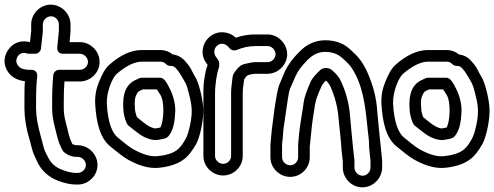

<svg xmlns="http://www.w3.org/2000/svg" viewBox="-21 -701 2124 825"><path d="M198 -631C217 -631 232 -614 232 -596V-568L225 -497C224 -486 229 -470 250 -470H322C340 -470 357 -454 357 -435C357 -416 340 -401 322 -401H233C220 -401 209 -390 208 -379C205 -348 203 -310 203 -265V-235C203 -211 207 -185 214 -157C227 -109 226 -99 243 -64L248 -55C250 -50 254 -47 258 -44C270 -35 287 -27 306 -27H313C331 -27 348 -11 348 8C348 27 331 42 313 42H306C290 42 270 38 247 29C217 18 197 0 184 -28C180 -37 175 -45 172 -52C167 -62 158 -104 154 -116C141 -162 134 -201 134 -235V-265C134 -315 136 -351 139 -372C140 -382 137 -401 114 -401H108C74 -401 60 -411 53 -425C48 -434 48 -440 51 -450C57 -467 72 -479 97 -471C100 -470 103 -470 105 -470H130C143 -470 154 -481 155 -492L163 -564V-567V-596C163 -614 179 -631 198 -631ZM398 8C398 -38 359 -77 313 -77H306C304 -77 293 -80 290 -82C274 -115 275 -124 263 -170C256 -194 253 -216 253 -235V-265C253 -298 254 -327 256 -351H322C368 -351 407 -389 407 -435C407 -481 368 -520 322 -520H278L282 -565V-567V-596C282 -642 243 -681 197 -681C151 -681 113 -642 113 -596V-568L108 -520C89 -525 65 -525 46 -515C12 -498 -17 -449 8 -401C23 -372 51 -356 86 -352C84 -330 84 -300 84 -265V-235C84 -195 91 -150 106 -101C109 -93 111 -81 115 -67C122 -40 128 -30 138 -8C156 32 188 60 229 76C256 86 282 92 306 92H313C359 92 398 54 398 8Z M667 -367H588C584 -367 581 -366 578 -365L565 -359C520 -340 504 -297 509 -231C510 -212 514 -195 522 -175C527 -162 533 -160 540 -154L563 -136C587 -116 610 -105 632 -101C648 -98 654 -99 668 -102C681 -104 696 -105 707 -121C724 -145 730 -178 732 -220C734 -265 717 -306 702 -333C696 -343 685 -367 667 -367ZM653 -317C659 -308 663 -302 669 -292C687 -261 683 -179 668 -153C664 -152 648 -149 645 -149C632 -152 619 -156 594 -176L572 -194C570 -196 569 -196 567 -198C562 -212 559 -225 559 -232V-234C556 -262 559 -280 562 -287C572 -310 574 -308 593 -317ZM709 -418C723 -418 731 -414 738 -404L746 -394C752 -386 756 -379 760 -372C775 -345 779 -346 790 -302C803 -252 808 -222 796 -165C790 -136 783 -116 778 -107C754 -62 733 -38 656 -30C627 -27 593 -37 553 -59C527 -74 511 -90 485 -110C462 -128 442 -174 438 -256C436 -306 462 -368 481 -384C523 -420 559 -436 588 -436H668C678 -436 685 -433 692 -426C697 -421 704 -418 709 -418ZM721 -467C707 -479 688 -486 668 -486H588C541 -486 494 -463 448 -422C430 -406 418 -382 404 -348C393 -322 386 -289 388 -254C393 -168 411 -105 454 -71C482 -49 500 -32 529 -15C576 11 619 24 662 20C723 14 768 -6 796 -43C806 -56 815 -70 823 -84C839 -115 856 -192 852 -240C849 -280 834 -345 817 -372C805 -391 800 -408 786 -425L778 -434C764 -452 746 -464 721 -467Z M1163 -468C1163 -450 1147 -434 1129 -434H1076C1062 -434 1049 -430 1034 -427C1017 -424 1004 -414 995 -401C987 -390 980 -385 978 -367L976 -350C974 -334 972 -319 972 -298V-31C972 -13 957 3 938 3C919 3 903 -13 903 -31V-298C903 -330 906 -339 908 -360L911 -377C913 -388 915 -398 919 -409C920 -412 921 -415 921 -418V-430C921 -439 913 -449 908 -455C896 -471 897 -492 912 -505C930 -520 951 -513 965 -494C972 -485 985 -482 995 -486C1022 -497 1048 -503 1076 -503H1129C1147 -503 1163 -486 1163 -468ZM938 53C984 53 1022 15 1022 -31V-298C1022 -319 1024 -329 1026 -344L1028 -359C1030 -363 1032 -365 1036 -371C1043 -381 1064 -383 1076 -384H1129C1174 -384 1213 -423 1213 -468C1213 -513 1174 -553 1129 -553H1076C1047 -553 1021 -549 992 -539C979 -552 961 -560 942 -562C893 -567 854 -530 850 -486C847 -461 856 -442 871 -422C867 -410 863 -399 861 -385L858 -368C854 -346 853 -329 853 -298V-31C853 15 892 53 938 53Z M1226 9C1207 9 1191 -7 1191 -25V-71C1191 -78 1191 -85 1192 -91C1195 -111 1195 -132 1198 -154L1209 -229C1212 -247 1219 -305 1225 -319L1249 -374C1259 -397 1276 -418 1299 -442C1324 -467 1347 -478 1376 -478C1407 -478 1429 -469 1447 -454C1469 -435 1483 -420 1489 -411C1538 -337 1548 -252 1558 -153C1561 -118 1565 -108 1565 -70V-68L1571 -9V19C1571 37 1556 54 1537 54C1518 54 1502 37 1502 19V-8V-11L1496 -66C1494 -87 1485 -176 1483 -204C1479 -255 1466 -305 1444 -352C1436 -370 1423 -385 1405 -400C1398 -406 1388 -409 1380 -409C1373 -409 1362 -407 1354 -399C1338 -383 1322 -368 1314 -350C1297 -312 1287 -284 1284 -262C1280 -228 1267 -161 1264 -124C1262 -94 1260 -90 1260 -71V-25C1260 -7 1245 9 1226 9ZM1536 104C1582 104 1621 65 1621 19V-10V-12L1615 -71C1610 -122 1604 -174 1600 -222C1597 -281 1581 -340 1554 -398C1534 -439 1518 -458 1480 -492C1452 -517 1416 -528 1376 -528C1333 -528 1295 -510 1263 -476C1237 -450 1217 -423 1203 -394L1180 -339C1171 -318 1163 -263 1159 -237L1149 -160C1147 -146 1146 -134 1145 -123C1144 -103 1141 -91 1141 -71V-25C1141 21 1180 59 1226 59C1272 59 1310 21 1310 -25V-71C1310 -71 1310 -75 1311 -80C1315 -112 1317 -151 1323 -189C1335 -260 1329 -260 1360 -329C1363 -336 1369 -345 1380 -355C1389 -346 1395 -337 1398 -331C1417 -289 1429 -245 1433 -200C1435 -176 1446 -79 1446 -65V-62L1452 -7V19C1452 65 1490 104 1536 104Z M1897 -367H1818C1814 -367 1811 -366 1808 -365L1795 -359C1750 -340 1734 -297 1739 -231C1740 -212 1744 -195 1752 -175C1757 -162 1763 -160 1770 -154L1793 -136C1817 -116 1840 -105 1862 -101C1878 -98 1884 -99 1898 -102C1911 -104 1926 -105 1937 -121C1954 -145 1960 -178 1962 -220C1964 -265 1947 -306 1932 -333C1926 -343 1915 -367 1897 -367ZM1883 -317C1889 -308 1893 -302 1899 -292C1917 -261 1913 -179 1898 -153C1894 -152 1878 -149 1875 -149C1862 -152 1849 -156 1824 -176L1802 -194C1800 -196 1799 -196 1797 -198C1792 -212 1789 -225 1789 -232V-234C1786 -262 1789 -280 1792 -287C1802 -310 1804 -308 1823 -317ZM1939 -418C1953 -418 1961 -414 1968 -404L1976 -394C1982 -386 1986 -379 1990 -372C2005 -345 2009 -346 2020 -302C2033 -252 2038 -222 2026 -165C2020 -136 2013 -116 2008 -107C1984 -62 1963 -38 1886 -30C1857 -27 1823 -37 1783 -59C1757 -74 1741 -90 1715 -110C1692 -128 1672 -174 1668 -256C1666 -306 1692 -368 1711 -384C1753 -420 1789 -436 1818 -436H1898C1908 -436 1915 -433 1922 -426C1927 -421 1934 -418 1939 -418ZM1951 -467C1937 -479 1918 -486 1898 -486H1818C1771 -486 1724 -463 1678 -422C1660 -406 1648 -382 1634 -348C1623 -322 1616 -289 1618 -254C1623 -168 1641 -105 1684 -71C1712 -49 1730 -32 1759 -15C1806 11 1849 24 1892 20C1953 14 1998 -6 2026 -43C2036 -56 2045 -70 2053 -84C2069 -115 2086 -192 2082 -240C2079 -280 2064 -345 2047 -372C2035 -391 2030 -408 2016 -425L2008 -434C1994 -452 1976 -464 1951 -467Z"/></svg>

Font: AppleStorm
Style: XbdOut
Weight: 800
Foundry: Cannot Into Space Fonts
Version: Version 1.01